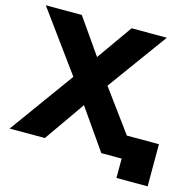

<svg xmlns="http://www.w3.org/2000/svg" viewBox="-125 -822 1067 1051"><g transform="rotate(15 408.0 -296.5)"><path d="M253.9 -363.8 6.8 -703.1H210.9L351.1 -502L493.2 -703.1H692.9L446.8 -365.2L620.1 -128.9H801.8V109.9H625V0H509.8L350.1 -229L189.9 0H-9.8Z"/></g></svg>

Font: LT Superior Black
Style: Regular
Weight: 900
Designer: Daniel Lyons
Foundry: LyonsType
Version: Version 2.005